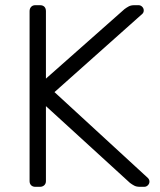

<svg xmlns="http://www.w3.org/2000/svg" viewBox="-20 -720 615 740"><path d="M116 0Q106 0 100 -6Q94 -12 94 -22V-677Q94 -687 100 -693.5Q106 -700 116 -700H134Q145 -700 151 -694Q157 -688 157 -677V-417L460 -685Q468 -691 476.5 -695.5Q485 -700 498 -700H514Q522 -700 528 -694Q534 -688 534 -680Q534 -672 529 -667L190 -365L550 -34Q556 -28 556 -20Q556 -12 550 -6Q544 0 536 0H519Q506 0 497.5 -4.5Q489 -9 481 -15L157 -311V-22Q157 -12 150.5 -6Q144 0 134 0Z"/></svg>

Font: Rubik AZ
Style: Regular
Weight: 300
Designer: Hubert and Fischer
Foundry: Hubert & Fischer
Version: Version 2.000